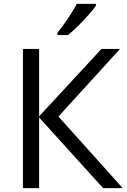

<svg xmlns="http://www.w3.org/2000/svg" viewBox="-20 -965 650 985"><path d="M609.4 0H508.8L180.7 -362.3V0H97.7V-713.9H180.7V-368.2L500.5 -713.9H595.7L279.8 -367.2ZM472.2 -945.3V-935.5Q462.4 -921.4 445.6 -901.6Q428.7 -881.8 408.2 -860.1Q387.7 -838.4 366.9 -818.8Q346.2 -799.3 328.6 -785.2H274.4V-796.9Q290 -815.4 308.6 -841.6Q327.1 -867.7 344.7 -895.3Q362.3 -922.9 374 -945.3Z"/></svg>

Font: Wonky
Style: Regular
Weight: 400
Designer: Monotype Design Team
Foundry: Monotype Imaging Inc.
Version: Version 3.000